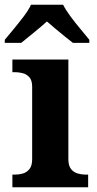

<svg xmlns="http://www.w3.org/2000/svg" viewBox="-35 -786 407 806"><path d="M17 0V-53H29Q44 -53 60.5 -57.5Q77 -62 88.5 -76Q100 -90 100 -118V-422Q100 -449 88 -462Q76 -475 59.5 -479Q43 -483 29 -483H17V-536H252V-118Q252 -90 263.5 -76Q275 -62 292 -57.5Q309 -53 323 -53H335V0ZM-15 -619Q1 -638 22.5 -664Q44 -690 64.5 -717Q85 -744 95 -766H230Q241 -744 261 -717Q281 -690 303 -664Q325 -638 340 -619V-606H271Q257 -617 237 -633Q217 -649 197 -666Q177 -683 162 -696Q140 -676 107.5 -649.5Q75 -623 54 -606H-15Z"/></svg>

Font: Noto Serif Bengali
Style: Bold
Weight: 700
Designer: Juan Bruce, Universal Thirst, Indian Type Foundry and the Monotype Design Team.
Foundry: Monotype Imaging Inc.
Version: Version 2.003; ttfautohint (v1.8.4.7-5d5b)